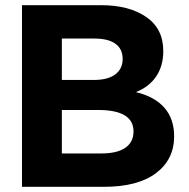

<svg xmlns="http://www.w3.org/2000/svg" viewBox="-20 -722 731 742"><path d="M65 0H381Q513 0 583 -53Q653 -106 653 -195Q653 -263 615 -306Q577 -349 505 -366Q556 -386 583.5 -426.5Q611 -467 611 -525Q611 -611 545 -656.5Q479 -702 370 -702H65ZM219 -573H345Q398 -573 426 -553Q454 -533 454 -494Q454 -456 425.5 -434.5Q397 -413 342 -413H219ZM219 -297H359Q496 -297 496 -214Q496 -173 464.5 -151Q433 -129 372 -129H219Z"/></svg>

Font: Geom
Style: Bold
Weight: 700
Version: Version 1.102